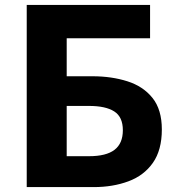

<svg xmlns="http://www.w3.org/2000/svg" viewBox="-20 -763 722 783"><path d="M89 0V-743H592V-607H252V-452H357Q435 -452 499.5 -431.5Q564 -411 602 -363.5Q640 -316 640 -235Q640 -151 603.5 -99Q567 -47 503.5 -23.5Q440 0 362 0ZM252 -126H343Q413 -126 447 -152Q481 -178 481 -232Q481 -286 446 -308.5Q411 -331 343 -331H252Z"/></svg>

Font: Noto Sans KR ExtraBold
Style: Regular
Weight: 800
Designer: Ryoko NISHIZUKA  (kana, bopomofo & ideographs); Paul D. Hunt (Latin, Greek & Cyrillic); Sandoll Communications , Soo-you
Foundry: Adobe
Version: Version 2.004-H2;hotconv 1.0.118;makeotfexe 2.5.65603